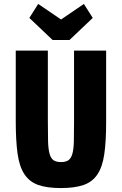

<svg xmlns="http://www.w3.org/2000/svg" viewBox="-20 -945 619 975"><path d="M60 -688V-332Q60 -232 69 -166Q78 -100 103.5 -61Q129 -22 173.5 -6Q218 10 289 10Q359 10 404 -5.5Q449 -21 474.5 -59Q500 -97 509.5 -161.5Q519 -226 519 -325V-688H356V-325Q356 -265 355 -226Q354 -187 347.5 -164Q341 -141 327.5 -131.5Q314 -122 290 -122Q265 -122 251.5 -131.5Q238 -141 231.5 -165Q225 -189 224 -229.5Q223 -270 223 -331V-688ZM333 -742 451 -854 406 -925 290 -846 174 -925 129 -854 247 -742Z"/></svg>

Font: Secuela Black
Style: Regular
Weight: 900
Designer: Fernando Haro
Foundry: deFharo
Version: Version 1.704